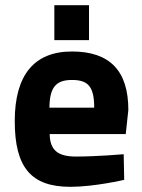

<svg xmlns="http://www.w3.org/2000/svg" viewBox="-20 -711 550 742"><path d="M324 -556V-691H190V-556ZM171 -295C172 -371 194 -402 258 -402C321 -402 344 -376 344 -295H171ZM273 -106C201 -106 173 -133 172 -193H466L476 -286C476 -437 405 -512 258 -512C112 -512 37 -421 37 -243C37 -63 101 11 252 11C345 11 460 -16 460 -16L458 -115C458 -115 355 -106 273 -106Z"/></svg>

Font: RazerF5
Style: Bold
Weight: 700
Foundry: Razer Inc.
Version: Version 2